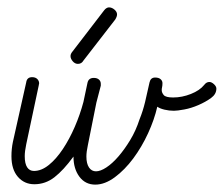

<svg xmlns="http://www.w3.org/2000/svg" viewBox="-20 -506 606 520"><path d="M51 -283Q53 -297 67 -297Q76 -297 81 -292Q86 -287 86 -280Q86 -279 85.5 -278Q85 -277 85 -275L51 -115Q47 -96 47 -83Q47 -63 53.5 -53Q60 -43 72 -43Q92 -43 112 -59Q132 -75 150 -102Q168 -129 182.5 -162.5Q197 -196 206 -230L217 -282Q220 -295 234 -295Q243 -295 248 -290.5Q253 -286 253 -279Q253 -278 253 -276.5Q253 -275 253 -274L241 -228L218 -113Q214 -95 214 -82Q214 -63 221 -52.5Q228 -42 240 -42Q252 -42 268 -52.5Q284 -63 300.5 -82Q317 -101 332.5 -126.5Q348 -152 358 -183Q367 -205 373 -230Q379 -255 385 -283Q388 -296 400 -296Q410 -296 415 -291.5Q420 -287 420 -281Q420 -274 419 -270Q418 -266 418 -262Q418 -255 423.5 -248.5Q429 -242 449 -242Q473 -242 497 -251.5Q521 -261 533 -276Q539 -284 547 -284Q553 -284 559.5 -278Q566 -272 566 -266Q566 -251 551.5 -240.5Q537 -230 517.5 -221.5Q498 -213 479 -209.5Q460 -206 451 -206Q438 -206 425.5 -209Q413 -212 406 -217Q398 -182 381 -145Q364 -108 341 -77Q318 -46 291 -26Q264 -6 238 -6Q211 -6 195 -27.5Q179 -49 179 -82Q152 -45 127.5 -26Q103 -7 73 -7Q46 -7 28.5 -27Q11 -47 11 -83Q11 -103 15 -122ZM206 -342Q201 -333 191 -333Q183 -333 177 -340Q171 -347 171 -354Q171 -360 176 -366L262 -478Q265 -482 268.5 -484Q272 -486 275 -486Q283 -486 290 -480Q297 -474 297 -467Q297 -461 292 -453Z"/></svg>

Font: Gruenewald VA
Style: Regular
Weight: 400
Designer: Peter Wiegel
Foundry: Peter Wiegel, nach dem Schriftentwurf von Dr. H. Gr¸newald
Version: Version 0.007